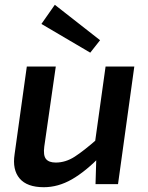

<svg xmlns="http://www.w3.org/2000/svg" viewBox="-20 -769 620 802"><path d="M213 -491 165 -157Q160 -120 172 -105Q184 -90 213 -90Q254 -90 292 -114.5Q330 -139 387 -189L403 -120Q338 -53 280.5 -20Q223 13 163 13Q93 13 62 -23.5Q31 -60 41 -125L92 -491ZM541 -491 473 0H379L383 -134L373 -147L421 -491ZM209 -749 398 -601 357 -549 153 -669Z"/></svg>

Font: Exo 2 SemiBold
Style: Italic
Weight: 600
Italic angle: -8°
Designer: Natanael Gama
Foundry: Natanael Gama
Version: Version 2.010